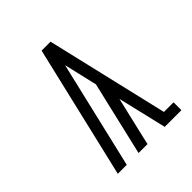

<svg xmlns="http://www.w3.org/2000/svg" viewBox="-200 -868 1001 1001"><g transform="rotate(-45 300.0 -367.5)"><path d="M94 0 267 -735H333L492 -58H563V0H440L376 -270L333 -87L313 0H247L343 -410L300 -595L160 0Z"/></g></svg>

Font: Iosevka Slab Light Extended
Style: Regular
Weight: 300
Width: 7
Monospace: yes
Designer: Belleve Invis
Foundry: Belleve Invis
Version: Version 11.1.0; ttfautohint (v1.8.3)